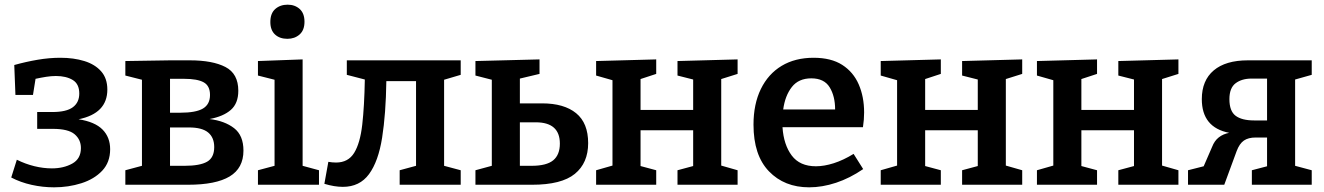

<svg xmlns="http://www.w3.org/2000/svg" viewBox="-20 -790 5660 821"><path d="M211 11Q163 11 115.5 0.5Q68 -10 28 -31L52 -107Q88 -89 126.5 -79.5Q165 -70 202 -70Q252 -70 289 -90.5Q326 -111 326 -157Q326 -193 299 -216Q272 -239 206 -239H139V-311H204Q264 -311 291.5 -331.5Q319 -352 319 -390Q319 -431 291 -448Q263 -465 219 -465Q199 -465 177 -461.5Q155 -458 132 -453L121 -384H46L41 -512Q91 -526 141 -534.5Q191 -543 238 -543Q295 -543 340.5 -529Q386 -515 412.5 -485Q439 -455 439 -407Q439 -305 316 -280Q386 -269 418.5 -236Q451 -203 451 -152Q451 -96 417 -60Q383 -24 328 -6.5Q273 11 211 11Z M707 -532H792Q889 -532 944 -503.5Q999 -475 999 -402Q999 -348 967 -320Q935 -292 876 -281Q941 -273 981 -242Q1021 -211 1021 -146Q1021 -71 962 -35.5Q903 0 784 0H516V-62L587 -81V-449L516 -467V-529ZM767 -453H707V-308H750Q818 -308 848 -326Q878 -344 878 -384Q878 -423 851 -438Q824 -453 767 -453ZM769 -81Q835 -81 865.5 -98.5Q896 -116 896 -161Q896 -202 870 -223.5Q844 -245 788 -245H707V-81Z M1344 -62V0H1083V-62L1154 -81V-449L1083 -467V-529L1274 -536V-81ZM1209 -624Q1176 -624 1156 -642.5Q1136 -661 1136 -696Q1136 -733 1157 -751.5Q1178 -770 1210 -770Q1241 -770 1261.5 -751.5Q1282 -733 1282 -697Q1282 -661 1261 -642.5Q1240 -624 1209 -624Z M1446 9Q1410 9 1367 -4L1384 -98Q1401 -95 1417 -95Q1469 -95 1494.5 -136.5Q1520 -178 1529 -257Q1538 -336 1540 -450L1463 -470V-532H1950V-470L1879 -449V-81L1950 -62V0H1689V-62L1759 -81V-443H1632Q1630 -303 1614 -201.5Q1598 -100 1558 -45.5Q1518 9 1446 9Z M2013 0V-62L2083 -81V-449L2013 -467V-529L2287 -536V-474L2203 -454V-348H2298Q2392 -348 2443.5 -306Q2495 -264 2495 -178Q2495 -93 2438 -46.5Q2381 0 2255 0ZM2271 -267H2203V-81H2253Q2317 -81 2345.5 -104.5Q2374 -128 2374 -176Q2374 -267 2271 -267Z M2529 0V-62L2599 -82V-447L2529 -467V-529L2786 -536V-474L2719 -452V-320H2944V-450L2877 -467V-529L3134 -536V-474L3064 -452V-82L3134 -62V0H2877V-62L2944 -80V-233H2719V-80L2786 -62V0Z M3440 11Q3334 11 3268 -57.5Q3202 -126 3202 -257Q3202 -345 3233.5 -409.5Q3265 -474 3322.5 -508.5Q3380 -543 3459 -543Q3534 -543 3581.5 -512.5Q3629 -482 3652 -429Q3675 -376 3675 -309Q3675 -279 3670 -246H3326Q3331 -171 3365.5 -125Q3400 -79 3469 -79Q3504 -79 3545 -92Q3586 -105 3630 -132L3671 -67Q3614 -28 3555 -8.5Q3496 11 3440 11ZM3449 -455Q3395 -455 3366 -418Q3337 -381 3329 -322H3551Q3551 -379 3527.5 -417Q3504 -455 3449 -455Z M3746 0V-62L3816 -82V-447L3746 -467V-529L4003 -536V-474L3936 -452V-320H4161V-450L4094 -467V-529L4351 -536V-474L4281 -452V-82L4351 -62V0H4094V-62L4161 -80V-233H3936V-80L4003 -62V0Z M4414 0V-62L4484 -82V-447L4414 -467V-529L4671 -536V-474L4604 -452V-320H4829V-450L4762 -467V-529L5019 -536V-474L4949 -452V-82L5019 -62V0H4762V-62L4829 -80V-233H4604V-80L4671 -62V0Z M5060 0V-62L5127 -79L5163 -162Q5173 -188 5191.5 -202.5Q5210 -217 5236 -222Q5119 -245 5119 -366Q5119 -446 5170 -489Q5221 -532 5316 -532H5589V-470L5518 -450V-81L5589 -62V0H5333V-62L5398 -79V-202H5349Q5318 -202 5299 -189Q5280 -176 5268 -144L5215 0ZM5343 -275H5398V-454H5332Q5290 -454 5263.5 -434Q5237 -414 5237 -366Q5237 -315 5263.5 -295Q5290 -275 5343 -275Z"/></svg>

Font: Bitter SemiBold
Style: Regular
Weight: 600
Designer: Sol Matas, and Bitter project Authors
Foundry: Sol Matas
Version: Version 2.001